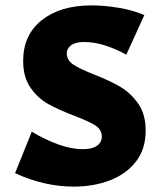

<svg xmlns="http://www.w3.org/2000/svg" viewBox="-20 -686 595 713"><path d="M256 -256Q196 -279 158.5 -300Q121 -321 93.5 -360Q66 -399 66 -460Q66 -556 135 -611Q204 -666 320 -666Q367 -666 421 -657Q475 -648 516 -630L449 -483Q363 -530 293 -530Q260 -530 244 -518Q228 -506 228 -488Q228 -462 252.5 -446Q277 -430 330 -409Q389 -386 427 -363.5Q465 -341 493 -301.5Q521 -262 521 -201Q521 -132 484.5 -85.5Q448 -39 387.5 -16Q327 7 254 7Q144 7 36 -43L98 -197Q148 -167 197 -149.5Q246 -132 287 -132Q322 -132 340 -144.5Q358 -157 358 -179Q358 -205 333.5 -220.5Q309 -236 256 -256Z"/></svg>

Font: Ysabeau Heavy
Style: Regular
Weight: 800
Designer: Christian Thalmann (Catharsis Fonts)
Version: Version 0.003